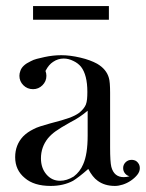

<svg xmlns="http://www.w3.org/2000/svg" viewBox="-20 -605 481 633"><path d="M269 -240Q256 -229 242 -219.5Q228 -210 212 -202Q178 -183 163 -172Q156 -167 150 -161.5Q144 -156 138 -149Q115 -120 115 -83Q115 -51 133 -30Q151 -9 178 -9Q200 -9 223 -23Q244 -39 254 -63Q269 -96 269 -158ZM130 -371Q133 -363 133 -355Q133 -337 120 -324Q107 -311 89 -311Q70 -311 57 -324Q44 -337 44 -355Q44 -363 47 -371Q53 -390 81 -403Q90 -408 101.5 -411Q113 -414 127 -417Q155 -423 182 -423Q211 -423 245 -415Q262 -411 275.5 -406Q289 -401 300 -395Q331 -377 339 -348Q343 -335 343 -299V-118Q343 -95 344 -79Q345 -63 347 -55Q356 -21 388 -21Q399 -21 407 -24Q398 -26 392 -33.5Q386 -41 386 -51Q386 -62 394 -70Q402 -78 414 -78Q422 -78 429 -74Q441 -65 441 -51Q441 -39 432.5 -28.5Q424 -18 411.5 -9.5Q399 -1 385 3.5Q371 8 359 8Q325 8 302 -9Q285 -21 271 -48Q254 -33 241.5 -23.5Q229 -14 221 -9Q189 8 147 8Q92 8 62 -18Q30 -44 30 -87Q30 -127 56 -155Q64 -163 72 -168.5Q80 -174 90 -179Q99 -184 113 -188.5Q127 -193 145 -198Q188 -209 207 -216Q218 -220 226 -224Q234 -228 241 -233Q257 -246 263 -260Q266 -268 267 -278Q268 -288 268 -302Q268 -358 247 -385Q237 -397 222 -404Q206 -412 190 -412Q171 -412 155 -401Q141 -392 131 -373ZM89 -585H339V-540H89Z"/></svg>

Font: Wachinanga
Style: Regular
Weight: 400
Designer: deFharo
Foundry: deFharo
Version: Wachinanga: Version 2.001 2013